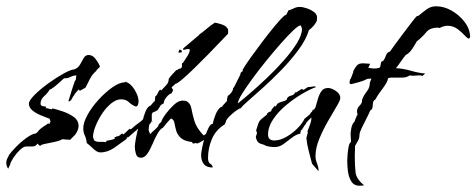

<svg xmlns="http://www.w3.org/2000/svg" viewBox="-25 -478 1516 611"><path d="M1 59Q-5 50 -5 41Q-5 34 -2.5 28Q0 22 3 17H4L3 16Q10 6 25.5 -10Q41 -26 59 -39Q77 -52 88 -53L94 -57Q99 -65 109.5 -72.5Q120 -80 128 -85L134 -84L133 -88L136 -90L133 -100Q123 -104 107.5 -110Q92 -116 79.5 -125.5Q67 -135 67 -148Q67 -158 85 -176Q103 -194 128.5 -212.5Q154 -231 177.5 -244Q201 -257 211 -257Q224 -262 230 -273Q236 -284 241.5 -293.5Q247 -303 257 -303Q270 -303 279.5 -290Q289 -277 293 -267Q292 -263 287.5 -260Q283 -257 281 -252Q269 -242 261.5 -227.5Q254 -213 247 -199L229 -189L226 -193H225Q221 -188 217 -184Q213 -180 211 -175Q207 -171 203.5 -163.5Q200 -156 194 -155L193 -157Q198 -173 203 -189.5Q208 -206 214 -222L216 -223L218 -238Q208 -238 199 -233Q190 -228 179 -229Q175 -226 165.5 -217Q156 -208 147 -201Q138 -194 133 -193Q127 -182 115.5 -172Q104 -162 104 -148Q104 -142 110 -140.5Q116 -139 121 -139V-133L123 -134L139 -130L142 -133Q155 -130 174.5 -123.5Q194 -117 209.5 -106Q225 -95 225 -77Q225 -70 222 -63Q219 -56 214 -49L198 -33L173 -35Q166 -30 149 -26.5Q132 -23 117.5 -20Q103 -17 103 -13L94 -21Q89 -12 79 -12Q69 -12 59 -12Q50 -12 38.5 -1Q27 10 18 23.5Q9 37 7 46Z M294 7Q284 7 271.5 -5Q259 -17 251 -23Q250 -36 245 -46.5Q240 -57 240 -70Q240 -88 253.5 -112.5Q267 -137 288.5 -160.5Q310 -184 332.5 -200Q355 -216 373 -216V-218Q390 -214 403 -193Q416 -172 416 -155Q416 -151 414 -145Q412 -139 407 -139Q394 -144 385 -153Q376 -162 360 -162Q345 -162 329 -149Q313 -136 300 -116.5Q287 -97 279 -76.5Q271 -56 271 -42Q271 -41 272.5 -37Q274 -33 275 -31Q282 -26 292.5 -26.5Q303 -27 311 -26L312 -25L314 -30Q328 -32 340 -36V-42H346L345 -45L350 -44Q355 -46 357.5 -48.5Q360 -51 364 -53L369 -50V-51L387 -68H388L392 -66V-67Q405 -79 419.5 -89Q434 -99 441 -115L454 -123L455 -121Q455 -114 450 -108Q445 -102 439 -100Q429 -81 414 -68Q399 -55 383 -41H379L378 -36Q360 -23 339 -8Q318 7 294 7ZM466 -124 458 -126V-132L467 -135L468 -132Z M424 24Q411 24 407.5 11.5Q404 -1 404 -11Q404 -18 407.5 -38Q411 -58 417 -76.5Q423 -95 430 -95Q431 -106 438 -123Q445 -140 456 -143V-144Q458 -147 461 -150Q464 -153 467 -156L468 -158V-157L469 -171Q474 -174 477 -181.5Q480 -189 485 -193L488 -190Q495 -198 503.5 -206.5Q512 -215 512 -227Q517 -235 523.5 -241.5Q530 -248 536 -255H539Q544 -260 550 -260L554 -265V-276L558 -279Q563 -286 571 -299Q579 -312 579 -319Q579 -322 574 -322Q570 -322 565 -320.5Q560 -319 558 -319V-324L609 -367V-368Q622 -377 634 -387.5Q646 -398 659 -406Q670 -404 683 -399.5Q696 -395 701 -384V-371Q694 -364 677 -346Q660 -328 638 -305.5Q616 -283 594 -261.5Q572 -240 555.5 -226Q539 -212 533 -211L521 -200L526 -191L521 -181Q513 -179 504.5 -168.5Q496 -158 496 -149Q487 -145 484.5 -140Q482 -135 478.5 -130Q475 -125 461 -120L458 -115V-93L462 -90L457 -92L453 -84H451Q448 -74 448 -63L453 -51Q457 -56 469 -66.5Q481 -77 480 -82L488 -90Q491 -100 502.5 -115.5Q514 -131 528 -144Q542 -157 552 -157V-158L567 -157Q581 -150 584 -133Q587 -116 593.5 -93.5Q600 -71 623 -47L639 -57H642Q646 -62 654.5 -66Q663 -70 669 -73L670 -72Q670 -67 655.5 -55Q641 -43 625 -33Q609 -23 602 -21L599 -23L589 -21L586 -26Q561 -29 550 -39.5Q539 -50 535.5 -63Q532 -76 530 -87Q528 -98 519 -101Q512 -94 506 -87Q500 -80 494 -72Q485 -68 476.5 -53Q468 -38 460.5 -20Q453 -2 444 11Q435 24 424 24ZM544 -310 543 -313 546 -320 552 -319 554 -312Z M651 55Q632 55 623.5 44Q615 33 615 15Q615 9 618 -6.5Q621 -22 626.5 -40Q632 -58 638.5 -71Q645 -84 652 -84Q654 -95 660.5 -112Q667 -129 677 -137L683 -139V-141L693 -152Q696 -156 696.5 -155.5Q697 -155 697 -155Q697 -164 700 -173Q711 -180 716 -192L717 -199H719L740 -241V-242Q740 -247 744.5 -249.5Q749 -252 747 -256Q755 -270 772.5 -294.5Q790 -319 810.5 -346Q831 -373 850 -396Q869 -419 881 -429L886 -431L893 -445Q901 -447 910 -451.5Q919 -456 929 -456Q938 -456 951.5 -451.5Q965 -447 975 -439Q985 -431 984 -420L983 -411L982 -409Q973 -393 958 -382Q949 -352 925 -319.5Q901 -287 871 -256Q841 -225 812 -199Q783 -173 763.5 -156Q744 -139 742 -134Q736 -133 724.5 -124.5Q713 -116 703.5 -106Q694 -96 694 -91L690 -82Q662 -65 649.5 -36Q637 -7 637 25Q637 39 644 43Q651 47 652 55ZM732 -149Q746 -160 771 -181.5Q796 -203 824.5 -230Q853 -257 878.5 -286Q904 -315 920 -341Q936 -367 936 -386Q936 -388 934.5 -391.5Q933 -395 932 -397H931Q925 -397 908.5 -381.5Q892 -366 869.5 -340.5Q847 -315 823 -285.5Q799 -256 778.5 -228Q758 -200 745 -179Q732 -158 732 -149Z M988 66 968 43Q963 23 957.5 2.5Q952 -18 950 -39L955 -58L953 -59Q957 -70 961.5 -81.5Q966 -93 966 -104Q961 -99 955.5 -94Q950 -89 947 -82Q943 -78 940 -72Q937 -66 932 -62L931 -53Q917 -50 903.5 -39.5Q890 -29 877 -19.5Q864 -10 849 -10Q842 -10 831.5 -11.5Q821 -13 816 -17Q803 -20 797.5 -24.5Q792 -29 789 -42L793 -55L790 -63Q795 -79 797.5 -86Q800 -93 805.5 -98Q811 -103 824 -113Q825 -118 829.5 -120.5Q834 -123 838 -124L839 -129L849 -141L852 -139L858 -148Q865 -153 872.5 -154.5Q880 -156 887 -160Q889 -171 900.5 -173.5Q912 -176 914 -184H918L935 -195L941 -192L955 -201Q961 -201 966.5 -202Q972 -203 977 -203L981 -201Q961 -194 935 -178.5Q909 -163 884.5 -142.5Q860 -122 844 -98Q828 -74 828 -50Q828 -31 848 -31Q866 -31 885.5 -42Q905 -53 921 -69Q937 -85 944 -100L961 -114Q963 -119 966 -121Q969 -123 970 -128Q977 -129 980 -140Q983 -151 987 -164.5Q991 -178 998 -188Q1005 -198 1019 -198Q1030 -198 1044 -188.5Q1058 -179 1058 -166Q1058 -159 1046 -139Q1034 -119 1018.5 -92Q1003 -65 991 -36Q979 -7 979 19Q979 30 983.5 41Q988 52 989 63Z M1119 113Q1101 113 1092.5 98.5Q1084 84 1082 65.5Q1080 47 1080 34Q1080 28 1081 14.5Q1082 1 1084.5 -11.5Q1087 -24 1092 -26L1091 -45Q1090 -56 1093 -70.5Q1096 -85 1104 -92V-94L1111 -111L1113 -112Q1113 -114 1112 -117.5Q1111 -121 1111 -123Q1111 -134 1119.5 -142Q1128 -150 1127 -160Q1132 -174 1142 -186.5Q1152 -199 1152 -215L1157 -228L1144 -227Q1133 -221 1118.5 -217Q1104 -213 1092 -210L1087 -213L1089 -226L1092 -227H1091L1099 -248V-251Q1107 -267 1114 -272.5Q1121 -278 1139 -276L1153 -275L1147 -262Q1151 -262 1155.5 -261Q1160 -260 1165 -260Q1169 -260 1173.5 -260.5Q1178 -261 1182 -262L1185 -266L1188 -281L1195 -285Q1200 -292 1203.5 -302Q1207 -312 1216 -314Q1220 -320 1232.5 -337Q1245 -354 1260 -374Q1275 -394 1287 -409.5Q1299 -425 1302 -427L1307 -428Q1320 -439 1333 -448.5Q1346 -458 1363 -458Q1388 -458 1412.5 -444Q1437 -430 1454 -407.5Q1471 -385 1471 -360L1468 -355Q1463 -355 1453.5 -365.5Q1444 -376 1430.5 -386Q1417 -396 1399 -396Q1388 -396 1374 -389L1368 -390Q1343 -390 1331 -375Q1319 -360 1301 -346Q1296 -336 1286.5 -322Q1277 -308 1266 -303Q1258 -293 1250.5 -282Q1243 -271 1235 -261Q1258 -260 1282 -253Q1306 -246 1328 -244L1319 -236Q1316 -238 1313 -238Q1310 -238 1307 -238Q1303 -238 1298 -237.5Q1293 -237 1288 -237L1279 -238Q1268 -231 1255 -231Q1242 -231 1228 -231Q1224 -231 1219.5 -231Q1215 -231 1210 -229Q1208 -216 1192.5 -196Q1177 -176 1170 -162Q1163 -158 1162 -151Q1161 -144 1160.5 -137Q1160 -130 1153 -126Q1149 -116 1141 -100.5Q1133 -85 1126 -70.5Q1119 -56 1119 -49Q1119 -39 1114.5 -30.5Q1110 -22 1105 -14Q1105 -7 1104.5 2Q1104 11 1104 19Q1104 49 1106.5 70.5Q1109 92 1134 112Q1130 112 1126.5 112.5Q1123 113 1119 113Z"/></svg>

Font: Kolker Brush
Style: Regular
Weight: 400
Designer: Robert E. Leuschke
Foundry: Robert E. Leuschke
Version: Version 1.010; ttfautohint (v1.8.3)